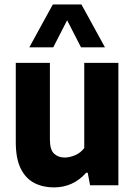

<svg xmlns="http://www.w3.org/2000/svg" viewBox="-20 -828 603 858"><path d="M220.5 9.5Q172 9.5 133.5 -10.2Q95 -30 72.8 -74.5Q50.5 -119 50.5 -193V-547H203V-204.5Q203 -159 221.5 -141.5Q240 -124 269.5 -124Q291 -124 315.8 -134.5Q340.5 -145 356.5 -166.5V-547H509V0H382.5L372 -56H365Q307 9.5 220.5 9.5ZM111 -616.5 216 -808H344L449 -616.5H342L280 -737.5L218 -616.5Z"/></svg>

Font: Encode Sans SemiCondensed SemiCondensed
Style: Bold
Weight: 700
Width: 4
Designer: Multiple Designers
Foundry: Impallari Type
Version: Version 3.000; ttfautohint (v1.8.3) -l 8 -r 50 -G 200 -x 14 